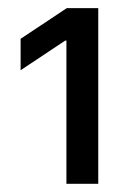

<svg xmlns="http://www.w3.org/2000/svg" viewBox="-20 -820 338 477"><path d="M145 -363.3V-719.2H142.1L31.2 -645.5V-723.6L146 -799.8H224.1V-363.3Z"/></svg>

Font: Inter Cardless Tabular
Style: Regular
Weight: 400
Designer: Rasmus Andersson
Foundry: rsms
Version: Version 4.000;git-4fc901f